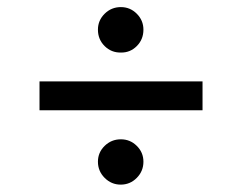

<svg xmlns="http://www.w3.org/2000/svg" viewBox="-20 -552 675 536"><path d="M545.4 -324.7V-244.1H90.3V-324.7ZM316.9 -36.6Q291 -36.6 272.2 -55.4Q253.4 -74.2 253.4 -100.6Q253.4 -126.5 272.2 -144.8Q291 -163.1 317.4 -163.1Q343.3 -163.1 361.8 -144.8Q380.4 -126.5 380.4 -100.6Q380.4 -74.2 361.8 -55.4Q343.3 -36.6 316.9 -36.6ZM317.4 -405.3Q291 -404.8 272.2 -423.3Q253.4 -441.9 253.4 -469.2Q253.4 -495.1 272.2 -513.7Q291 -532.2 317.4 -532.2Q343.3 -532.2 361.8 -513.7Q380.4 -495.1 380.4 -469.2Q380.4 -441.9 361.8 -423.3Q343.3 -404.8 317.4 -405.3Z"/></svg>

Font: Inter 28pt
Style: Regular
Weight: 400
Designer: Rasmus Andersson
Foundry: rsms
Version: Version 4.001;git-66647c0bb